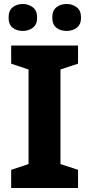

<svg xmlns="http://www.w3.org/2000/svg" viewBox="-20 -942 447 962"><path d="M371 0H36V-91L123 -120V-594L36 -623V-714H371V-623L283 -594V-120L371 -91ZM23 -854Q23 -889 43.5 -905.5Q64 -922 94 -922Q123 -922 144.5 -905.5Q166 -889 166 -854Q166 -819 144.5 -803Q123 -787 94 -787Q64 -787 43.5 -803Q23 -819 23 -854ZM242 -854Q242 -889 262.5 -905.5Q283 -922 314 -922Q343 -922 364.5 -905.5Q386 -889 386 -854Q386 -819 364.5 -803Q343 -787 314 -787Q283 -787 262.5 -803Q242 -819 242 -854Z"/></svg>

Font: Noto Sans Oriya
Style: Bold
Weight: 700
Designer: Amélie Bonet and Sol Matas
Foundry: Google LLC
Version: Version 2.006; ttfautohint (v1.8.4.7-5d5b)